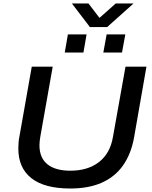

<svg xmlns="http://www.w3.org/2000/svg" viewBox="-20 -1068 871 1100"><path d="M383 12Q235 12 160 -47Q85 -106 85 -217Q85 -234 86.5 -252.5Q88 -271 92 -290L162 -686H282L211 -285Q209 -274 207.5 -260.5Q206 -247 206 -236Q206 -164 251.5 -127Q297 -90 383 -90Q483 -90 547 -139.5Q611 -189 627 -283L699 -686H819L748 -280Q731 -186 685 -120.5Q639 -55 563.5 -21.5Q488 12 383 12ZM351 -767 369 -871H476L458 -767ZM572 -767 591 -871H698L679 -767ZM745 -1048 594 -913H495L392 -1048H487L571 -938H519L643 -1048Z"/></svg>

Font: Archivo SemiExpanded Medium
Style: Italic
Weight: 500
Width: 6
Italic angle: -10°
Designer: Hector Gatti
Foundry: Omnibus-Type
Version: Version 2.001